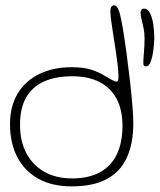

<svg xmlns="http://www.w3.org/2000/svg" viewBox="-20 -656 582 700"><path d="M241.5 23.5Q170.5 23.5 120.2 -4.2Q70 -32 43.2 -83Q16.5 -134 16.5 -203Q16.5 -268.5 44.5 -315Q72.5 -361.5 123.2 -386.2Q174 -411 241.5 -411Q284.5 -411 312.8 -401.8Q341 -392.5 359.5 -381Q374.5 -372 386.8 -365.2Q399 -358.5 404.5 -358.5Q412 -358.5 412 -376Q412 -393.5 409 -418.8Q406 -444 401.8 -472.5Q397.5 -501 393 -528.8Q388.5 -556.5 385.5 -579.5Q382.5 -602.5 382.5 -615.5Q382.5 -636.5 396 -636.5Q402.5 -636.5 407.5 -629.2Q412.5 -622 416 -609.5Q421.5 -589.5 428.2 -549.8Q435 -510 441.5 -460.5Q448 -411 453.8 -361.2Q459.5 -311.5 462.8 -270.5Q466 -229.5 466 -207.5Q466 -131.5 441.8 -80Q417.5 -28.5 368 -2.5Q318.5 23.5 241.5 23.5ZM242.5 -5.5Q303 -5.5 344 -27.8Q385 -50 405.8 -93Q426.5 -136 426.5 -197Q426.5 -256.5 404.5 -296.8Q382.5 -337 341.8 -357.5Q301 -378 243.5 -378Q183 -378 140.2 -358.8Q97.5 -339.5 75.2 -300.5Q53 -261.5 53 -201Q53 -141 76.2 -97.2Q99.5 -53.5 142 -29.5Q184.5 -5.5 242.5 -5.5ZM512.5 -414Q507 -414 504.8 -416.8Q502.5 -419.5 502.5 -426Q502.5 -441.5 504.8 -465Q507 -488.5 507 -516Q507 -535.5 503.5 -553.2Q500 -571 496.2 -585.2Q492.5 -599.5 492.5 -609Q492.5 -615.5 495.5 -620Q498.5 -624.5 504.5 -624.5Q519 -624.5 527.2 -607.5Q535.5 -590.5 539 -566Q542.5 -541.5 542.5 -519.5Q542.5 -501.5 539.5 -476.5Q536.5 -451.5 530 -432.8Q523.5 -414 512.5 -414Z"/></svg>

Font: Gluten Thin Thin
Style: Regular
Weight: 250
Version: Version 1.300